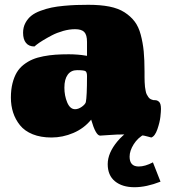

<svg xmlns="http://www.w3.org/2000/svg" viewBox="-20 -554 706 792"><path d="M610.8 115.7 642.1 195.3Q583.5 218.3 534.7 218.3Q484.4 218.3 454.3 193.8Q424.3 169.4 424.3 123Q424.3 77.1 464.6 28.8Q504.9 -19.5 577.1 -49.8V-1Q548.8 13.7 531.7 40.8Q514.6 67.9 514.6 92.3Q514.6 132.8 552.2 132.8Q578.6 132.8 610.8 115.7ZM356 -60.5Q326.7 -24.4 282.7 -5.6Q238.8 13.2 192.4 13.2Q147.9 13.2 114.7 -0.2Q81.5 -13.7 62.5 -37.4Q43.5 -61 34.2 -89.6Q24.9 -118.2 24.9 -151.4Q24.9 -184.1 31.5 -210.2Q38.1 -236.3 49.1 -254.9Q60.1 -273.4 77.6 -287.1Q95.2 -300.8 114.3 -308.8Q133.3 -316.9 158.9 -321.8Q184.6 -326.7 209 -328.4Q233.4 -330.1 263.7 -330.1Q281.7 -330.1 300.5 -328.6Q319.3 -327.1 329.1 -325.2L338.9 -323.7V-381.3Q338.9 -410.2 327.6 -421.9Q316.4 -433.6 289.6 -433.6Q266.1 -433.6 240.2 -426.3Q214.4 -418.9 194.3 -408.4Q174.3 -397.9 157.2 -387.5Q140.1 -377 130.9 -369.6L122.1 -362.3Q99.1 -362.3 87.2 -377Q75.2 -391.6 75.2 -418.9Q75.2 -441.4 84.7 -459.2Q94.2 -477.1 109.1 -489Q124 -501 147.2 -509.5Q170.4 -518.1 192.4 -522.7Q214.4 -527.3 243.7 -530Q272.9 -532.7 294.9 -533.4Q316.9 -534.2 344.7 -534.2Q394.5 -534.2 431.4 -526.9Q468.3 -519.5 493.7 -503.2Q519 -486.8 535.4 -465.3Q551.8 -443.8 560.5 -410.9Q569.3 -377.9 572.8 -342.5Q576.2 -307.1 576.2 -257.8Q576.2 -242.7 576.2 -235.4Q576.2 -228 576.7 -215.1Q577.1 -202.1 578.1 -195.6Q579.1 -189 580.8 -179.4Q582.5 -169.9 585.2 -164.8Q587.9 -159.7 591.6 -154.1Q595.2 -148.4 600.6 -145.5Q606 -142.6 612.8 -141.1Q613.3 -141.1 618.9 -140.9Q624.5 -140.6 627.7 -139.4Q630.9 -138.2 635.3 -134.8Q639.6 -131.3 641.8 -123.8Q644 -116.2 644 -104.5Q644 -94.2 641.6 -72Q639.2 -49.8 629.2 -20.8Q619.1 8.3 604 13.2Q601.6 12.7 590.3 9.5Q579.1 6.3 574.5 5.6Q569.8 4.9 557.6 3.2Q545.4 1.5 530.5 1Q515.6 0.5 494.6 0.5Q460.4 0.5 431.4 2.9Q402.3 5.4 393.1 5.4Q375 5.4 356 -60.5ZM334 -132.3Q338.9 -156.2 338.9 -240.2Q338.9 -255.9 332.8 -260.3Q326.7 -264.6 297.9 -264.6Q272.9 -264.6 259.3 -245.8Q245.6 -227.1 245.6 -192.4Q245.6 -159.2 257.3 -131.3Q269 -103.5 290 -103.5Q302.7 -103.5 316.7 -113Q330.6 -122.6 334 -132.3Z"/></svg>

Font: Coustard Black
Style: Regular
Weight: 900
Foundry: vernon adams
Version: Version 1.001;